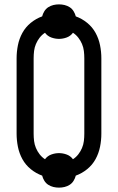

<svg xmlns="http://www.w3.org/2000/svg" viewBox="-20 -807 540 879"><path d="M250 52Q237 52 224.5 49Q212 46 201 39Q190 32 183 20.5Q176 9 173 -3Q145 -13 121 -32.5Q97 -52 82.5 -78.5Q68 -105 62 -135Q56 -165 56 -195V-540Q56 -570 62 -600Q68 -630 82.5 -656.5Q97 -683 121 -702.5Q145 -722 173 -732Q176 -744 183 -755.5Q190 -767 201 -774Q212 -781 224.5 -784Q237 -787 250 -787Q263 -787 275.5 -784Q288 -781 299 -774Q310 -767 317 -755.5Q324 -744 327 -732Q355 -722 379 -702.5Q403 -683 417.5 -656.5Q432 -630 438 -600Q444 -570 444 -540V-195Q444 -165 438 -135Q432 -105 417.5 -78.5Q403 -52 379 -32.5Q355 -13 327 -3Q324 9 317 20.5Q310 32 299 39Q288 46 275.5 49Q263 52 250 52ZM186 -78Q197 -93 214.5 -99.5Q232 -106 250 -106Q268 -106 285.5 -99.5Q303 -93 314 -78Q328 -87 338.5 -100.5Q349 -114 355.5 -129.5Q362 -145 364 -161.5Q366 -178 366 -195V-540Q366 -557 364 -573.5Q362 -590 355.5 -605.5Q349 -621 338.5 -634.5Q328 -648 314 -657Q303 -642 285.5 -635.5Q268 -629 250 -629Q232 -629 214.5 -635.5Q197 -642 186 -657Q172 -648 161.5 -634.5Q151 -621 144.5 -605.5Q138 -590 136 -573.5Q134 -557 134 -540V-195Q134 -178 136 -161.5Q138 -145 144.5 -129.5Q151 -114 161.5 -100.5Q172 -87 186 -78Z"/></svg>

Font: Iosevka MaddieWtf
Style: Regular
Weight: 400
Monospace: yes
Designer: Belleve Invis
Foundry: Belleve Invis
Version: Version 31.3.0; ttfautohint (v1.8.3)